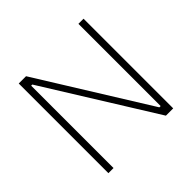

<svg xmlns="http://www.w3.org/2000/svg" viewBox="-170 -880 1060 1060"><g transform="rotate(-45 359.5 -350.0)"><path d="M107 0H147V-643H156L556 0H613V-700H573V-58H563L164 -700H107Z"/></g></svg>

Font: Fixel Display ExtraLight
Style: Regular
Weight: 200
Designer: AlfaBravo + MacPaw
Foundry: Kyrylo Tkachov, Marchela Mozhyna, Serhii Makarenko, Maria Weinstein, Zakhar Kryvoshyya
Version: Version 1.211